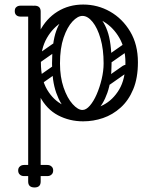

<svg xmlns="http://www.w3.org/2000/svg" viewBox="-20 -525 677 845"><path d="M346 -505Q410 -505 464.5 -474Q519 -443 553 -386Q587 -329 587 -251Q587 -182 566.5 -132.5Q546 -83 511 -51.5Q476 -20 433.5 -5.5Q391 9 346 9Q286 9 235.5 -17.5Q185 -44 155 -101.5Q125 -159 125 -251Q125 -329 154 -386Q183 -443 233 -474Q283 -505 346 -505ZM346 -455Q298 -455 255.5 -429.5Q213 -404 186.5 -358Q160 -312 160 -250Q160 -177 187 -131Q214 -85 257 -63Q300 -41 346 -41Q392 -41 434.5 -63Q477 -85 504.5 -131Q532 -177 532 -250Q532 -312 505.5 -358Q479 -404 437 -429.5Q395 -455 346 -455ZM132 -500Q159 -500 159 -474V274Q159 300 132 300Q104 300 104 274V-474Q104 -500 132 -500ZM155 -476Q153 -463 146 -459Q142 -452 121 -452H70Q58 -452 51 -459Q45 -465 45 -476Q45 -488 51 -493Q58 -500 70 -500H121Q132 -500 138 -498.5Q144 -497 145 -495Q149 -491 152 -486Q155 -481 155 -476ZM340 -7Q306 -9 276 -36.5Q246 -64 227.5 -116.5Q209 -169 209 -245Q209 -338 227.5 -389Q246 -440 276 -460.5Q306 -481 340 -481L343 -455Q322 -455 299 -430.5Q276 -406 260 -359.5Q244 -313 244 -246Q244 -186 260 -139.5Q276 -93 299.5 -67Q323 -41 343 -41ZM340 -7 343 -41Q359 -41 375.5 -60Q392 -79 405.5 -110Q419 -141 427.5 -177Q436 -213 436 -246Q436 -308 422.5 -355Q409 -402 387.5 -428.5Q366 -455 343 -455L340 -481Q374 -481 404 -460.5Q434 -440 452.5 -389Q471 -338 471 -245Q471 -169 452.5 -116.5Q434 -64 404 -36.5Q374 -9 340 -7ZM60 225Q60 214 67 208Q74 201 86 201H135Q147 201 154 207Q161 214 161 225Q161 237 154 244Q147 250 135 250H86Q74 250 67 243Q60 237 60 225ZM214 225Q214 237 207 243Q200 250 188 250H139Q128 250 120 244Q113 237 113 225Q113 214 120 207Q128 201 139 201H188Q200 201 207 208Q214 214 214 225ZM156 -250Q141 -239 132 -253Q128 -258 127.5 -265Q127 -272 135 -278L212 -332Q227 -342 237 -328Q241 -322 240.5 -315.5Q240 -309 233 -304ZM158 -153Q143 -142 134 -156Q130 -161 129.5 -168Q129 -175 137 -181L214 -235Q229 -245 239 -231Q243 -225 242.5 -218.5Q242 -212 235 -207ZM470 -250Q455 -239 446 -253Q442 -258 441.5 -265Q441 -272 449 -278L526 -332Q541 -342 551 -328Q555 -322 554.5 -315.5Q554 -309 547 -304ZM464 -153Q449 -142 440 -156Q436 -161 435.5 -168Q435 -175 443 -181L520 -235Q535 -245 545 -231Q549 -225 548.5 -218.5Q548 -212 541 -207Z"/></svg>

Font: Agu Display Uzo
Style: Regular
Weight: 400
Designer: Oluwaseun Badejo
Version: Version 1.103